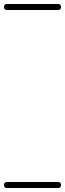

<svg xmlns="http://www.w3.org/2000/svg" viewBox="-35 -575 325 960"><path d="M0 -555Q64 -555 127.5 -555Q191 -555 255 -555Q270 -555 270 -540Q270 -525 255 -525Q191 -525 127.5 -525Q64 -525 0 -525Q-15 -525 -15 -540Q-15 -555 0 -555ZM0 335Q64 335 127.5 335Q191 335 255 335Q270 335 270 350Q270 365 255 365Q191 365 127.5 365Q64 365 0 365Q-15 365 -15 350Q-15 335 0 335Z"/></svg>

Font: FRB American Cursive Just Guidelines
Style: Italic
Weight: 400
Italic angle: -25°
Version: Version 2.0;Modular Font Editor K font №1